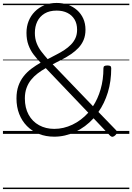

<svg xmlns="http://www.w3.org/2000/svg" viewBox="-20 -910 899 1305"><path d="M349 19Q291 19 244 0Q197 -19 163 -53.5Q129 -88 110.5 -135.5Q92 -183 92 -241Q92 -289 105 -326Q118 -363 141 -392Q164 -421 193.5 -443Q223 -465 256 -484Q229 -512 207.5 -540.5Q186 -569 173 -605Q160 -641 160 -687Q160 -730 174.5 -766.5Q189 -803 216.5 -831Q244 -859 281.5 -874.5Q319 -890 365 -890Q406 -890 441.5 -877.5Q477 -865 504 -841Q531 -817 546 -783.5Q561 -750 561 -708Q561 -669 548.5 -639Q536 -609 514 -585.5Q492 -562 463.5 -542.5Q435 -523 403 -506.5Q371 -490 338 -473L612 -188Q645 -238 664 -303.5Q683 -369 683 -446Q683 -457 689.5 -461Q696 -465 710 -465Q724 -465 730 -461Q736 -457 736 -446Q736 -357 713 -282Q690 -207 649 -149L770 -24Q776 -16 775 -8.5Q774 -1 764 9Q755 18 746.5 19.5Q738 21 729 13L616 -106Q561 -46 491.5 -13.5Q422 19 349 19ZM349 -34Q412 -34 472 -62.5Q532 -91 580 -144L291 -447Q261 -430 235.5 -410.5Q210 -391 190.5 -366.5Q171 -342 160 -311Q149 -280 149 -241Q149 -177 174.5 -130.5Q200 -84 245.5 -59Q291 -34 349 -34ZM304 -508Q334 -524 363.5 -539Q393 -554 418 -570.5Q443 -587 462.5 -607Q482 -627 493 -651.5Q504 -676 504 -708Q504 -749 486.5 -778Q469 -807 438 -822.5Q407 -838 365 -838Q316 -838 283 -818Q250 -798 233.5 -764Q217 -730 217 -686Q217 -648 229 -617Q241 -586 261 -560Q281 -534 304 -508ZM0 365H859V375H0ZM0 -20H859V0H0ZM0 -505H859V-500H0ZM0 -885H859V-875H0Z"/></svg>

Font: Playwrite GB J Guides
Style: Regular
Weight: 400
Designer: Veronika Burian, José Scaglione
Foundry: TypeTogether
Version: Version 1.003